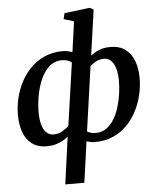

<svg xmlns="http://www.w3.org/2000/svg" viewBox="-67 -873 969 1183"><g transform="rotate(-5 418.0 -281.5)"><path d="M288 254 328.5 -38.5Q314.5 -26 294.8 -15Q275 -4 250.5 3Q226 10 197 10Q139.5 10 103.5 -17.8Q67.5 -45.5 51 -92.2Q34.5 -139 34.5 -196.5Q34.5 -249 47 -301.8Q59.5 -354.5 84.5 -401.8Q109.5 -449 146.8 -486Q184 -523 233.2 -544.2Q282.5 -565.5 343.5 -565.5Q360 -565.5 375 -562.2Q390 -559 403 -554L429.5 -742.5L366.5 -761.5L375.5 -797.5L532.5 -817L556 -804L516 -522.5Q537 -540 567.5 -552.8Q598 -565.5 637 -565.5Q695 -565.5 731.2 -538Q767.5 -510.5 784.5 -463.8Q801.5 -417 801.5 -358.5Q801.5 -306.5 789 -253.8Q776.5 -201 751.8 -153.8Q727 -106.5 690 -69.5Q653 -32.5 603.8 -11.2Q554.5 10 493.5 10Q480 10 466.5 7.2Q453 4.5 441.5 1L406 254ZM338.5 -104.5 394 -491Q381.5 -501.5 366 -505.8Q350.5 -510 333 -510Q287.5 -510 255 -480.8Q222.5 -451.5 202.2 -404.8Q182 -358 172.5 -304.5Q163 -251 163 -202Q163 -158 172.2 -125.8Q181.5 -93.5 199.5 -76.2Q217.5 -59 242 -59Q273 -59 298 -73.5Q323 -88 338.5 -104.5ZM506.5 -458 450 -59.5Q461.5 -52 475 -48.8Q488.5 -45.5 504 -45.5Q540.5 -45.5 568.2 -65Q596 -84.5 616 -117Q636 -149.5 648.5 -189.8Q661 -230 667 -272.5Q673 -315 673 -353.5Q673 -420 651.8 -458.2Q630.5 -496.5 592.5 -496.5Q566 -496.5 543.8 -484.8Q521.5 -473 506.5 -458Z"/></g></svg>

Font: Merriweather 24pt SemiBold
Style: Italic
Weight: 600
Italic angle: -7.8°
Version: Version 2.101